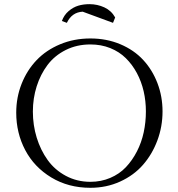

<svg xmlns="http://www.w3.org/2000/svg" viewBox="-20 -896 857 924"><path d="M58.1 -354Q58.1 -427.2 84 -492.7Q109.9 -558.1 156 -606.4Q202.1 -654.8 269.3 -682.9Q336.4 -710.9 415 -710.9Q493.2 -710.9 559.1 -683.1Q625 -655.3 669.2 -607.4Q713.4 -559.6 737.8 -495.6Q762.2 -431.6 762.2 -359.9Q762.2 -286.6 737.3 -220Q712.4 -153.3 668.2 -102.8Q624 -52.2 558.1 -22.2Q492.2 7.8 415 7.8Q309.1 7.8 226.8 -42Q144.5 -91.8 101.3 -173.8Q58.1 -255.9 58.1 -354ZM138.2 -358.9Q138.2 -293.5 156.7 -233.4Q175.3 -173.3 209.5 -125.7Q243.7 -78.1 297.1 -49.6Q350.6 -21 415 -21Q466.3 -21 510.5 -39.8Q554.7 -58.6 585.7 -91.3Q616.7 -124 638.9 -167.2Q661.1 -210.4 671.6 -259.3Q682.1 -308.1 682.1 -359.9Q682.1 -409.7 671.4 -456.5Q660.6 -503.4 638.7 -544.4Q616.7 -585.4 585.4 -616.2Q554.2 -647 510.5 -664.6Q466.8 -682.1 415 -682.1Q349.6 -682.1 296.1 -655.3Q242.7 -628.4 208.7 -583.3Q174.8 -538.1 156.5 -480.5Q138.2 -422.9 138.2 -358.9ZM277.8 -794.9Q288.1 -823.7 310.1 -842.5Q332 -861.3 356.9 -868.7Q381.8 -876 410.2 -876Q448.7 -876 482.4 -860.4Q516.1 -844.7 534.2 -812L523.9 -786.1L377.9 -839.8Q325.7 -836.9 301.8 -786.1Z"/></svg>

Font: Dihjauti
Style: Regular
Weight: 400
Designer: T. Christopher White
Version: Version 3.0.0